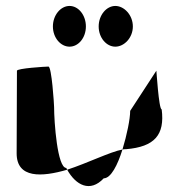

<svg xmlns="http://www.w3.org/2000/svg" viewBox="-20 -776 627 646"><path d="M36 -260C36 -175 121 -180 206 -205L203 -211C173 -211 162 -366 162 -416C162 -424 154 -552 143 -552C133 -552 37 -546 37 -538C37 -538 36 -340 36 -260ZM158 -687C158 -649 184 -619 214 -619C244 -619 269 -649 269 -687C269 -725 244 -756 214 -756C184 -756 158 -725 158 -687ZM206 -205C235 -153 283 -127 329 -176C353 -176 376 -221 392 -273C350 -265 274 -227 206 -205ZM312 -687C312 -649 338 -619 368 -619C398 -619 427 -649 427 -687C427 -725 398 -756 368 -756C338 -756 312 -725 312 -687ZM392 -273C397 -274 400 -274 404 -274C500 -282 535 -322 524 -408C514 -408 506 -546 506 -538L418 -403C418 -376 407 -322 392 -273Z"/></svg>

Font: Ampere
Style: SCCnd
Weight: 400
Version: Version 1